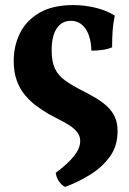

<svg xmlns="http://www.w3.org/2000/svg" viewBox="-20 -487 506 756"><path d="M236.4 249Q221.8 241.4 211.9 226.6Q202 211.8 199.4 193.4Q247.8 157.8 271.8 126.9Q295.8 96 295.8 68.6Q295.8 48.8 284.1 33.7Q272.4 18.6 253.4 6.5Q234.4 -5.6 212.9 -16.3Q191.4 -27 171.4 -38.2Q147.8 -52 123.7 -69.7Q99.6 -87.4 79.2 -111.5Q58.8 -135.6 46.4 -169Q34 -202.4 34 -247.4Q34 -306.4 58.7 -356.4Q83.4 -406.4 135.4 -436.7Q187.4 -467 268.8 -467Q312.4 -467 355.5 -456.7Q398.6 -446.4 432 -425.6Q425.8 -397.2 423.6 -367.5Q421.4 -337.8 421.4 -300.8Q404.4 -293.2 382 -290.3Q359.6 -287.4 340 -287.4Q337.6 -345.4 315.9 -375.2Q294.2 -405 259.2 -405Q223.2 -405 203.3 -375Q183.4 -345 183.4 -289Q183.4 -244.4 196.2 -217.2Q209 -190 235.3 -170.9Q261.6 -151.8 301.6 -131.4Q333 -115.6 359 -100Q385 -84.4 403.7 -66.4Q422.4 -48.4 432.7 -25.2Q443 -2 443 29.4Q443 87.4 413.3 128.9Q383.6 170.4 336.6 199.8Q289.6 229.2 236.4 249Z"/></svg>

Font: Vollkorn
Style: Regular
Weight: 400
Designer: Friedrich Althausen
Foundry: Friedrich Althausen
Version: Version 4.104